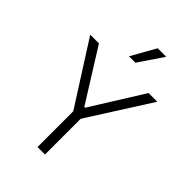

<svg xmlns="http://www.w3.org/2000/svg" viewBox="-274 -1080 1196 1196"><g transform="rotate(45 323.5 -482.0)"><path d="M294.4 -802.7 385.3 -964.4H460.4L351.1 -802.7ZM28.3 -727.1H105L320.8 -382.3H327.1L542.5 -727.1H619.1L356.9 -314.9V0H291V-314.9Z"/></g></svg>

Font: Interop Light
Style: Regular
Weight: 300
Designer: Rasmus Andersson, Google, Jang Haemin
Foundry: jhaemin
Version: Version 1.007